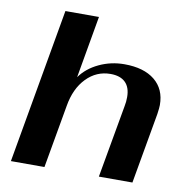

<svg xmlns="http://www.w3.org/2000/svg" viewBox="-77 -758 816 834"><g transform="rotate(10 330.5 -341.5)"><path d="M145 -683H293L245 -409Q275 -451 327 -475.5Q379 -500 438 -500Q524 -500 572 -461Q620 -422 620 -352Q620 -340 616 -312L561 0H413L470 -321Q474 -340 474 -361Q474 -404 451.5 -426Q429 -448 386 -448Q324 -448 279.5 -402Q235 -356 222 -278L173 0H25Z"/></g></svg>

Font: Fahkwang
Style: Bold Italic
Weight: 700
Italic angle: -10°
Designer: Suppakit Chalermlarp | Katatrad Co.,Ltd.
Foundry: Cadson Demak Co.,Ltd.
Version: Version 1.000; ttfautohint (v1.6)